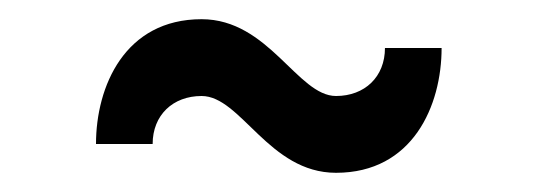

<svg xmlns="http://www.w3.org/2000/svg" viewBox="-20 -400 560 200"><path d="M190 -300C231 -300 260 -220 330 -220C410 -220 440 -290 440 -350H381C381 -320 360 -300 330 -300C290 -300 260 -380 190 -380C110 -380 80 -310 80 -250H139C139 -280 160 -300 190 -300Z"/></svg>

Font: Gauge
Style: Italic
Weight: 400
Italic angle: -80°
Designer: Daniel Pimley
Foundry: Daniel Pimley
Version: Version 1.000;PS 001.001;hotconv 1.0.56